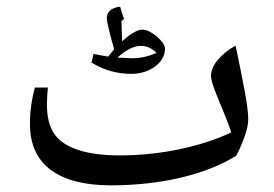

<svg xmlns="http://www.w3.org/2000/svg" viewBox="-20 -692 823 577"><path d="M375 -470C429 -470 476 -503 476 -546C476 -566 434 -603 408 -603C390 -603 366 -585 347 -568L345 -629L353 -635C349 -645 345 -657 341 -672C316 -669 301 -657 301 -638C301 -625 310 -590 323 -544L305 -522C288 -525 274 -527 261 -530L255 -504C292 -481 333 -470 375 -470ZM314 -135C467 -135 602 -169 690 -224C712 -267 726 -307 726 -333C726 -372 712 -439 688 -555C643 -530 614 -494 614 -465C614 -452 621 -430 634 -399C650 -361 666 -322 675 -294C583 -251 462 -225 340 -225C288 -225 245 -231 213 -242C149 -264 121 -302 121 -380C121 -395 123 -424 124 -429H85C75 -393 70 -357 70 -319C70 -197 156 -135 314 -135ZM377 -517 333 -519C359 -542 381 -554 403 -554C418 -554 431 -551 451 -533C426 -523 405 -517 377 -517Z"/></svg>

Font: Noto Naskh Arabic UI Medium
Style: Regular
Weight: 500
Designer: Monotype Design Team, David Williams, Mohamad Dakak and Nizar Qandah
Foundry: Monotype Imaging Inc.
Version: Version 2.014